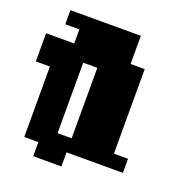

<svg xmlns="http://www.w3.org/2000/svg" viewBox="-139 -801 893 986"><g transform="rotate(20 308.0 -308.0)"><path d="M77 0V-385H0V-539H154V-616H77V-693H462V-539H539V-77H616V0H308V77H154V0ZM308 -77V-462H231V-77Z"/></g></svg>

Font: Coral Pixels
Style: Regular
Weight: 400
Designer: Tanukizamurai
Foundry: TanukiFont
Version: Version 1.000; ttfautohint (v1.8.4.7-5d5b)